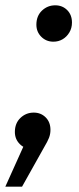

<svg xmlns="http://www.w3.org/2000/svg" viewBox="-50 -555 297 723"><path d="M151 -398Q124 -398 105.5 -416.5Q87 -435 87 -462Q87 -495 108 -515Q129 -535 158 -535Q185 -535 203 -517Q221 -499 221 -470Q221 -449 211 -432.5Q201 -416 185.5 -407Q170 -398 151 -398ZM-30 148 61 -54 70 6Q43 6 24.5 -12.5Q6 -31 6 -58Q6 -91 27 -111Q48 -131 77 -131Q104 -131 122 -113Q140 -95 140 -66Q140 -50 134.5 -36Q129 -22 117 -2L33 148Z"/></svg>

Font: MOST Montserrat Medium
Style: Italic
Weight: 500
Italic angle: -11.3°
Designer: Julieta Ulanovsky
Foundry: Julieta Ulanovsky
Version: Version 8.000;March 11, 2024;FontCreator 15.0.0.2926 64-bit